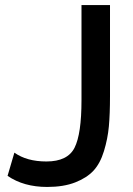

<svg xmlns="http://www.w3.org/2000/svg" viewBox="-20 -730 528 761"><path d="M37 -125Q86 -90 164 -90Q248 -90 275.5 -144.5Q303 -199 303 -333V-710H416V-349Q416 -278 411.5 -229Q407 -180 392 -131Q377 -82 350.5 -53.5Q324 -25 278 -7Q232 11 167 11Q74 11 10 -33Z"/></svg>

Font: Raleway-v4020 SemiBold
Style: Regular
Weight: 600
Designer: Matt McInerney, Pablo Impallari, Rodrigo Fuenzalida
Foundry: Matt McInerney, Pablo Impallari, Rodrigo Fuenzalida
Version: Version 4.020;PS 004.020;hotconv 1.0.88;makeotf.lib2.5.64775